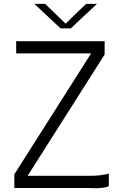

<svg xmlns="http://www.w3.org/2000/svg" viewBox="-20 -986 637 1007"><path d="M550.8 -75.2V-9.8Q538.1 -2.9 511.5 -0.5Q484.9 2 464.8 1L444.8 0H55.2V-71.8L458 -706.1H64.9V-770H528.8V-700.2L125 -64H446.8Q502.9 -63 550.8 -75.2ZM351.1 -836.9H297.9L160.2 -965.8H216.8L324.2 -861.8Q378.9 -916.5 432.1 -965.8H488.8Q459 -939 414.8 -897Q370.6 -855 351.1 -836.9Z"/></svg>

Font: Junction Light
Style: Regular
Weight: 300
Designer: Caroline Hadilaksono
Foundry: Caroline Hadilaksono
Version: Version 1.002